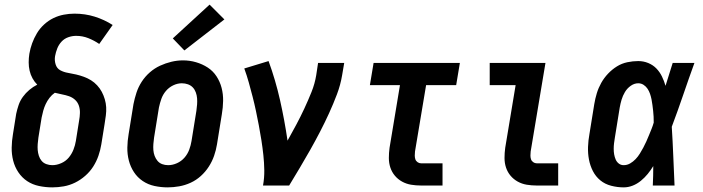

<svg xmlns="http://www.w3.org/2000/svg" viewBox="-20 -802 3040 830"><path d="M206 8Q177 8 148.5 2Q120 -4 97.5 -19Q75 -34 59.5 -57Q44 -80 37 -107.5Q30 -135 30.5 -164Q31 -193 36 -222L50 -310Q54 -329 60.5 -348Q67 -367 79 -383.5Q91 -400 107 -413.5Q123 -427 141 -436Q129 -448 120.5 -463.5Q112 -479 108 -496.5Q104 -514 104 -532.5Q104 -551 107 -570Q111 -593 119 -615Q127 -637 139.5 -658Q152 -679 170.5 -696Q189 -713 210.5 -723.5Q232 -734 255.5 -738.5Q279 -743 302 -743Q348 -743 389.5 -730Q431 -717 467 -694L409 -612Q387 -627 362 -637Q337 -647 309 -647Q292 -647 275 -641Q258 -635 246 -622Q234 -609 227.5 -592.5Q221 -576 218 -559Q215 -541 220.5 -523.5Q226 -506 241 -498Q256 -490 274 -487Q292 -484 309 -480Q326 -476 342.5 -470Q359 -464 373.5 -455Q388 -446 400 -433Q412 -420 420 -405Q428 -390 433 -373Q438 -356 439 -338.5Q440 -321 437.5 -302.5Q435 -284 432 -265L418 -178Q414 -153 405.5 -128.5Q397 -104 383 -82Q369 -60 348.5 -42Q328 -24 304.5 -12.5Q281 -1 256 3.5Q231 8 206 8ZM206 -88Q225 -88 244.5 -96.5Q264 -105 277 -120.5Q290 -136 297.5 -155Q305 -174 308 -193L322 -281Q325 -297 325.5 -313.5Q326 -330 321 -345Q316 -360 304.5 -370.5Q293 -381 278.5 -386Q264 -391 248 -394Q232 -397 217 -401Q204 -392 194 -379Q184 -366 177.5 -352Q171 -338 167 -323.5Q163 -309 160 -294L146 -207Q144 -193 143 -179.5Q142 -166 143 -153.5Q144 -141 148 -128.5Q152 -116 160 -106.5Q168 -97 180.5 -92.5Q193 -88 206 -88Z M705 8Q676 8 648 2Q620 -4 597 -19.5Q574 -35 559 -58Q544 -81 537 -108Q530 -135 530.5 -164Q531 -193 536 -222L557 -352Q562 -377 570 -401.5Q578 -426 592.5 -448.5Q607 -471 627.5 -489Q648 -507 672 -518Q696 -529 721 -535Q746 -541 771 -541Q800 -541 827.5 -533Q855 -525 878 -510Q901 -495 916 -472Q931 -449 938 -422Q945 -395 944.5 -366Q944 -337 939 -308L918 -178Q914 -153 905.5 -128.5Q897 -104 882.5 -81.5Q868 -59 848 -41Q828 -23 804 -12Q780 -1 754.5 3.5Q729 8 705 8ZM707 -88Q726 -88 745 -96.5Q764 -105 777.5 -120.5Q791 -136 798 -155Q805 -174 808 -193L829 -323Q831 -337 832 -350.5Q833 -364 832 -377Q831 -390 826.5 -402.5Q822 -415 813.5 -424Q805 -433 792.5 -437.5Q780 -442 766 -442Q747 -442 728.5 -433Q710 -424 697 -408.5Q684 -393 677.5 -374.5Q671 -356 667 -337L646 -207Q644 -193 643 -179.5Q642 -166 643 -153Q644 -140 648.5 -128Q653 -116 661 -106.5Q669 -97 681 -92.5Q693 -88 707 -88ZM777 -584 727 -636 886 -782 950 -718Z M1117 0Q1123 -33 1122.5 -66Q1122 -99 1118.5 -131.5Q1115 -164 1110 -196Q1105 -228 1099 -259.5Q1093 -291 1086.5 -322Q1080 -353 1072 -384Q1064 -415 1055.5 -445.5Q1047 -476 1036 -506L1141 -538Q1171 -456 1190.5 -369.5Q1210 -283 1223 -194Q1242 -228 1260.5 -262.5Q1279 -297 1295.5 -332.5Q1312 -368 1326.5 -404Q1341 -440 1347 -477L1355 -530H1468L1459 -477Q1452 -435 1436.5 -394Q1421 -353 1402.5 -312.5Q1384 -272 1363.5 -232.5Q1343 -193 1321 -154Q1299 -115 1276 -76.5Q1253 -38 1230 0Z M1800 0Q1778 0 1757 -3.5Q1736 -7 1718 -17Q1700 -27 1687 -42.5Q1674 -58 1667.5 -77.5Q1661 -97 1661 -119Q1661 -141 1664 -163L1709 -434H1579L1595 -530H1968L1952 -434H1822L1774 -147Q1773 -138 1773 -129.5Q1773 -121 1775.5 -113.5Q1778 -106 1785 -101Q1792 -96 1800 -96H1893V0Z M2300 0Q2278 0 2257 -3.5Q2236 -7 2218 -17Q2200 -27 2187 -42.5Q2174 -58 2167.5 -77.5Q2161 -97 2161 -119Q2161 -141 2164 -163L2209 -434H2097V-530H2338L2274 -147Q2273 -138 2273 -129.5Q2273 -121 2275.5 -113.5Q2278 -106 2285 -101Q2292 -96 2300 -96H2393V0Z M2676 8Q2649 8 2622 1Q2595 -6 2575 -22.5Q2555 -39 2543 -62.5Q2531 -86 2526 -112.5Q2521 -139 2522 -167Q2523 -195 2528 -222L2549 -352Q2553 -376 2560 -399Q2567 -422 2579 -443.5Q2591 -465 2608.5 -483.5Q2626 -502 2647 -515Q2668 -528 2692 -533Q2716 -538 2739 -538Q2762 -538 2782.5 -529.5Q2803 -521 2817.5 -506Q2832 -491 2841.5 -471.5Q2851 -452 2857 -431Q2865 -456 2872.5 -480.5Q2880 -505 2888 -530H2982Q2957 -461 2933.5 -392Q2910 -323 2884 -254Q2888 -191 2890.5 -127.5Q2893 -64 2896 0H2802Q2803 -21 2803.5 -42Q2804 -63 2804 -84Q2793 -66 2780 -50Q2767 -34 2750.5 -20.5Q2734 -7 2715 0.5Q2696 8 2676 8ZM2676 -88Q2691 -88 2704 -95.5Q2717 -103 2727.5 -114Q2738 -125 2746 -138Q2754 -151 2761 -164Q2768 -177 2774 -190.5Q2780 -204 2785.5 -217.5Q2791 -231 2796.5 -244.5Q2802 -258 2806 -272Q2806 -285 2805.5 -297.5Q2805 -310 2803.5 -322.5Q2802 -335 2800.5 -347.5Q2799 -360 2796.5 -372.5Q2794 -385 2790 -396.5Q2786 -408 2779.5 -418Q2773 -428 2762.5 -435Q2752 -442 2739 -442Q2722 -442 2706.5 -431Q2691 -420 2681.5 -404Q2672 -388 2667 -371Q2662 -354 2659 -337L2638 -207Q2636 -195 2634.5 -183Q2633 -171 2633 -158.5Q2633 -146 2635 -134.5Q2637 -123 2641.5 -112.5Q2646 -102 2655 -95Q2664 -88 2676 -88Z"/></svg>

Font: Iosevka Slab Oblique
Style: Bold
Weight: 700
Italic angle: -9°
Monospace: yes
Designer: Belleve Invis
Foundry: Belleve Invis
Version: Version 11.1.1; ttfautohint (v1.8.3)